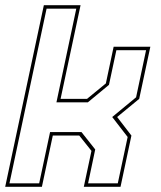

<svg xmlns="http://www.w3.org/2000/svg" viewBox="-32 -720 622 740"><path d="M-12 0 137 -700H278.5L201.5 -339H303.5L376 -398.5L406 -540H547.5L504.5 -339L419.5 -269L474.5 -197.5L432.5 0H291L320.5 -138.5L273.5 -197.5H171.5L129.5 0ZM4.5 -13.5H119L161 -211H282L335 -144L307.5 -13.5H422L460 -192L400.5 -269L492.5 -345L531 -526.5H416.5L388 -393L306.5 -325.5H185.5L262 -686.5H147.5Z"/></svg>

Font: Tourney Thin Thin
Style: Italic
Weight: 250
Italic angle: -12°
Version: Version 1.015